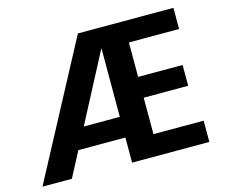

<svg xmlns="http://www.w3.org/2000/svg" viewBox="-99 -833 1135 967"><g transform="rotate(-15 468.5 -349.5)"><path d="M8.8 0 380.9 -699.2H878.9V-588.9H617.2V-409.2H849.1V-300.8H617.2V-110.8H878.9V0H476.1V-130.9H231L162.1 0ZM288.1 -238.8H476.1V-597.2Z"/></g></svg>

Font: Poppins SemiBold
Style: Regular
Weight: 600
Designer: Ninad Kale (Devanagari), Jonny Pinhorn (Latin)
Foundry: Indian Type Foundry
Version: 4.004